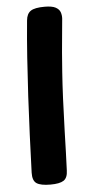

<svg xmlns="http://www.w3.org/2000/svg" viewBox="-57 -855 421 899"><g transform="rotate(-5 153.0 -406.0)"><path d="M100.8 -765.2Q103.6 -796.1 122.4 -809.1Q141.2 -822 188.2 -822Q222.6 -822 239.4 -813.1Q256.3 -804.1 261.4 -789.7Q266.4 -775.2 265.4 -759.2Q263.4 -731.2 257.3 -672.2Q251.2 -613.1 243.7 -508.1Q236.2 -403 231.2 -236Q230.2 -183 228.2 -134.8Q226.2 -86.7 225 -49.1Q224.2 -14.7 205.4 -2.3Q186.6 10 143.2 10Q97.8 10 78.4 -2.7Q59.1 -15.4 60.1 -53Q63.1 -139.2 66.7 -229.6Q70.3 -319.9 75.3 -410.8Q80.3 -501.7 86.4 -591.2Q92.6 -680.7 100.8 -765.2Z"/></g></svg>

Font: Playpen Sans Arabic
Style: Regular
Weight: 400
Designer: Azza Alameddine, Laura Meseguer, Veronika Burian, José Scaglione
Foundry: TypeTogether
Version: Version 2.000